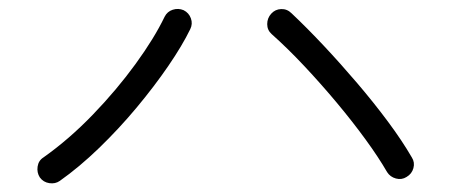

<svg xmlns="http://www.w3.org/2000/svg" viewBox="-20 -593 1040 434"><path d="M115 -184Q105 -177 91.5 -179Q78 -181 70 -192Q63 -203 65 -216.5Q67 -230 78 -237Q136 -278 190 -334Q244 -390 286.5 -448.5Q329 -507 352 -555Q358 -567 370.5 -571Q383 -575 395 -570Q407 -564 411.5 -551.5Q416 -539 410 -527Q392 -490 360.5 -444Q329 -398 289 -350Q249 -302 204 -258.5Q159 -215 115 -184ZM899 -193Q888 -186 875 -189.5Q862 -193 855 -204Q836 -237 806.5 -277.5Q777 -318 741.5 -360.5Q706 -403 668 -443.5Q630 -484 594 -516Q584 -525 584 -538.5Q584 -552 593 -562Q602 -572 615.5 -572.5Q629 -573 639 -563Q674 -530 712 -489.5Q750 -449 787.5 -405Q825 -361 857 -318Q889 -275 911 -237Q918 -226 914.5 -213Q911 -200 899 -193Z"/></svg>

Font: Zen Maru Gothic
Style: Regular
Weight: 400
Designer: Yoshimichi Ohira
Foundry: Positype
Version: Version 1.002